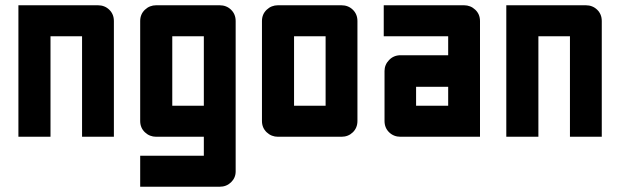

<svg xmlns="http://www.w3.org/2000/svg" viewBox="-20 -520 2358 730"><path d="M352 -500Q378 -500 395.5 -483Q413 -466 413 -440V0H292V-382H172V0H50V-500Z M574 0Q549 0 531 -17Q513 -34 513 -60V-440Q513 -466 531 -483Q549 -500 574 -500H815Q841 -500 858.5 -483Q876 -466 876 -440V132Q876 156 858.5 173Q841 190 815 190H513V72H755V0ZM635 -118H755V-382H635Z M1037 0Q1012 0 994 -17Q976 -34 976 -60V-440Q976 -466 994 -483Q1012 -500 1037 -500H1278Q1304 -500 1321.5 -483Q1339 -466 1339 -440V-60Q1339 -34 1321.5 -17Q1304 0 1278 0ZM1098 -118H1218V-382H1098Z M1503 0Q1477 0 1459.5 -17Q1442 -34 1442 -60V-250Q1442 -274 1459.5 -292Q1477 -310 1503 -310H1684V-382H1439V-500H1744Q1769 -500 1787 -483Q1805 -466 1805 -440V0ZM1562 -190V-118H1684V-190Z M2207 -500Q2233 -500 2250.5 -483Q2268 -466 2268 -440V0H2147V-382H2027V0H1905V-500Z"/></svg>

Font: Tschichold
Style: Bold
Weight: 700
Designer: Peter Wiegel
Foundry: Peter Wiegel
Version: Version 1.000; ttfautohint (v1.3)